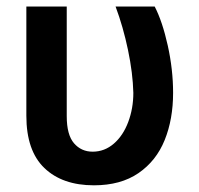

<svg xmlns="http://www.w3.org/2000/svg" viewBox="-20 -550 602 580"><path d="M181.6 -530.3V-199.2Q181.6 -142.6 203.6 -117.2Q225.6 -91.8 259.8 -91.8Q295.9 -91.8 324 -116.2Q352.1 -140.6 367.4 -181.6Q382.8 -222.7 382.8 -269.5Q381.3 -329.1 366.7 -398.9Q352.1 -468.8 329.1 -530.3H447.3Q470.7 -484.9 486.8 -412.4Q502.9 -339.8 502.9 -269.5Q502.9 -189.9 477.5 -127Q452.1 -64 398.4 -27.1Q344.7 9.8 263.7 9.8Q168.5 9.8 114 -42.5Q59.6 -94.7 59.6 -200.2V-530.3Z"/></svg>

Font: Pretendard JP SemiBold
Style: Regular
Weight: 600
Designer: Base glyphs from Inter by Rasmus Andersson; Hangeul glyphs from Noto Sans CJK(Source Han Sans) by Jang Soo-young and Kan
Foundry: Kil Hyung-jin
Version: Version 1.309